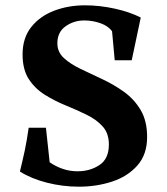

<svg xmlns="http://www.w3.org/2000/svg" viewBox="-20 -693 629 723"><path d="M300 -673Q355 -673 412 -660.5Q469 -648 510 -627Q500 -578 492 -541.5Q484 -505 476 -466H412L402 -575Q388 -595 358.5 -605.5Q329 -616 297 -616Q258 -616 227 -594Q196 -572 196 -530Q196 -497 220.5 -474.5Q245 -452 283.5 -433.5Q322 -415 365 -395Q408 -375 446.5 -347.5Q485 -320 509.5 -279Q534 -238 534 -177Q534 -111 497 -69.5Q460 -28 401.5 -9Q343 10 277 10Q216 10 157 -5Q98 -20 55 -47Q66 -92 73.5 -127.5Q81 -163 88 -212H153L167 -82Q190 -66 216.5 -57Q243 -48 272 -48Q319 -48 354.5 -71.5Q390 -95 390 -149Q390 -191 366.5 -217Q343 -243 306 -261Q269 -279 227.5 -296Q186 -313 149 -336Q112 -359 88.5 -395Q65 -431 65 -488Q65 -550 97.5 -591Q130 -632 183.5 -652.5Q237 -673 300 -673Z"/></svg>

Font: Alkalami
Style: Regular
Weight: 400
Designer: Becca Hirsbrunner Spalinger
Foundry: SIL International
Version: Version 2.000